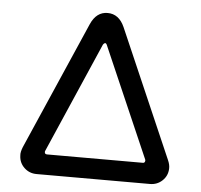

<svg xmlns="http://www.w3.org/2000/svg" viewBox="-50 -764 825 788"><g transform="rotate(5 362.5 -370.0)"><path d="M129 -28Q99 -28 78 -48Q57 -68 56 -97Q55 -105 57 -114Q59 -123 63 -133L293 -660Q316 -712 362 -712Q409 -712 432 -660L661 -133Q670 -113 669 -97Q668 -68 647 -48Q626 -28 596 -28ZM165 -112H560Q565 -112 567.5 -116.5Q570 -121 568 -126L370 -581Q367 -588 362 -588Q357 -586 354 -581L156 -126Q155 -125 155 -121Q155 -112 165 -112Z"/></g></svg>

Font: Huninn
Style: Regular
Weight: 400
Designer: justfont
Foundry: justfont
Version: Version 1.003